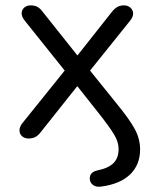

<svg xmlns="http://www.w3.org/2000/svg" viewBox="-20 -513 575 714"><path d="M355 181Q338 183 327.5 176Q317 169 314.5 157Q312 145 318 135Q324 125 341 121Q382 113 401.5 94Q421 75 421 41Q421 15 404.5 -12.5Q388 -40 351 -87L253 -211H282L131 -21Q122 -9 111.5 -3.5Q101 2 86 2Q72 2 62.5 -6Q53 -14 52.5 -27.5Q52 -41 64 -56L237 -271V-230L73 -435Q60 -451 60.5 -464Q61 -477 70.5 -485Q80 -493 94 -493Q109 -493 119 -487.5Q129 -482 138 -470L282 -289H254L397 -470Q407 -482 417 -487.5Q427 -493 441 -493Q455 -493 464.5 -485Q474 -477 475 -464Q476 -451 463 -435L300 -232V-269L416 -125Q461 -70 481 -33.5Q501 3 501 43Q501 100 463.5 136Q426 172 355 181Z"/></svg>

Font: Nunito
Style: Regular
Weight: 400
Designer: Vernon Adams
Foundry: Vernon Adams
Version: Version 3.602